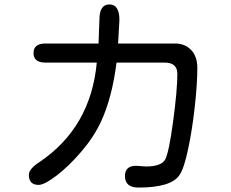

<svg xmlns="http://www.w3.org/2000/svg" viewBox="-20 -791 1040 865"><path d="M473 -771Q518 -771 518 -701L512 -595H769Q813 -595 841 -566Q869 -537 869 -485Q869 -414 857.5 -310Q846 -206 827.5 -119Q809 -32 789 -3Q752 54 604 54Q543 54 543 2Q543 -44 593 -44L638 -41Q706 -41 724 -72Q741 -103 760 -244.5Q779 -386 779 -458Q779 -509 722 -509H505Q485 -351 435 -243Q403 -174 346.5 -108Q290 -42 235 0Q180 42 154 42Q110 42 110 -3Q110 -30 158 -61Q389 -217 416 -509H185Q131 -509 131 -552Q131 -595 185 -595H424L428 -704Q428 -771 473 -771Z"/></svg>

Font: 寒蝉全圆体
Style: Regular
Weight: 400
Designer: Warren2060
      Designed by Motoya company      

      [Varela Round]
      Joe Prince(Latin component); Avraham Cornf
Foundry: ChillType
Version: Version 3.200